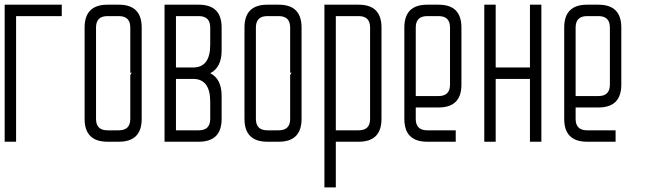

<svg xmlns="http://www.w3.org/2000/svg" viewBox="-20 -606 2774 821"><path d="M244.1 -537.1V-585.9H0V0H48.8V-537.1Z M341.8 -488.3V-97.7Q341.8 0 439.5 0H488.3Q585.9 0 585.9 -97.7V-488.3Q585.9 -585.9 488.3 -585.9H439.5Q341.8 -585.9 341.8 -488.3ZM439.5 -48.8Q390.6 -48.8 390.6 -97.7V-488.3Q390.6 -537.1 439.5 -537.1H488.3Q537.1 -537.1 537.1 -488.3V-294.9H543L537.1 -285.2V-97.7Q537.1 -48.8 488.3 -48.8Z M830.1 -537.1Q878.9 -537.1 878.9 -488.3V-414.6Q878.9 -317.4 805.7 -317.4H732.4V-537.1ZM830.1 0Q927.7 0 927.7 -97.7V-195.3Q927.7 -268.6 878.9 -293Q927.7 -317.4 927.7 -390.6V-488.3Q927.7 -585.9 830.1 -585.9H683.6V0ZM732.4 -268.6H805.7Q878.9 -268.6 878.9 -170.9V-97.7Q878.9 -48.8 830.1 -48.8H732.4Z M1025.4 -488.3V-97.7Q1025.4 0 1123 0H1171.9Q1269.5 0 1269.5 -97.7V-488.3Q1269.5 -585.9 1171.9 -585.9H1123Q1025.4 -585.9 1025.4 -488.3ZM1123 -48.8Q1074.2 -48.8 1074.2 -97.7V-488.3Q1074.2 -537.1 1123 -537.1H1171.9Q1220.7 -537.1 1220.7 -488.3V-294.9H1226.6L1220.7 -285.2V-97.7Q1220.7 -48.8 1171.9 -48.8Z M1513.7 -537.1Q1562.5 -537.1 1562.5 -488.3V-97.2Q1562.5 -48.8 1513.7 -48.8H1416V-537.1ZM1611.3 -97.7V-488.3Q1611.3 -585.9 1513.7 -585.9H1367.2V195.3H1416V0H1513.7Q1611.3 0 1611.3 -97.7Z M1757.8 -195.3H1855.5Q1904.3 -195.3 1904.3 -244.1V-488.3Q1904.3 -537.1 1855.5 -537.1H1806.6Q1757.8 -537.1 1757.8 -488.3ZM1757.8 -146.5V-97.7Q1757.8 -48.8 1806.6 -48.8H1928.7V0H1806.6Q1709 0 1709 -97.7V-488.3Q1709 -585.9 1806.6 -585.9H1855.5Q1953.1 -585.9 1953.1 -488.3V-244.1Q1953.1 -146.5 1855.5 -146.5Z M2099.6 -268.6V0H2050.8V-585.9H2099.6V-317.4H2246.1V-585.9H2294.9V0H2246.1V-268.6Z M2441.4 -195.3H2539.1Q2587.9 -195.3 2587.9 -244.1V-488.3Q2587.9 -537.1 2539.1 -537.1H2490.2Q2441.4 -537.1 2441.4 -488.3ZM2441.4 -146.5V-97.7Q2441.4 -48.8 2490.2 -48.8H2612.3V0H2490.2Q2392.6 0 2392.6 -97.7V-488.3Q2392.6 -585.9 2490.2 -585.9H2539.1Q2636.7 -585.9 2636.7 -488.3V-244.1Q2636.7 -146.5 2539.1 -146.5Z"/></svg>

Font: Daray
Style: Regular
Weight: 400
Designer: Maxim Raikov
Foundry: Maxim Raikov
Version: Version 1.00 May 24, 2021, initial release